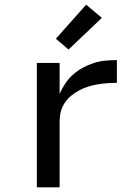

<svg xmlns="http://www.w3.org/2000/svg" viewBox="-20 -798 590 818"><path d="M137 0V-530H234V-398Q244 -421 258 -442Q272 -463 291 -480Q310 -497 332 -509Q354 -521 378 -529Q402 -537 427.5 -539.5Q453 -542 478 -542V-445Q457 -445 436.5 -443.5Q416 -442 395.5 -438.5Q375 -435 355.5 -429Q336 -423 317.5 -413Q299 -403 283 -390Q267 -377 255.5 -359.5Q244 -342 239 -322Q234 -302 234 -281V0ZM272 -587 218 -633 347 -778 414 -722Z"/></svg>

Font: Lode Dark
Style: Bold
Weight: 700
Monospace: yes
Designer: Belleve Invis
Foundry: Belleve Invis
Version: Version 29.2.0; ttfautohint (v1.8.3)